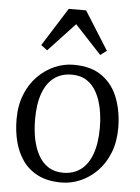

<svg xmlns="http://www.w3.org/2000/svg" viewBox="-57 -876 678 931"><g transform="rotate(5 281.5 -410.0)"><path d="M34 -276Q34 -344 55.5 -397.2Q77 -450.5 113.5 -487.2Q150 -524 195 -543.5Q240 -563 287 -563Q375 -563 428.2 -523.2Q481.5 -483.5 505.2 -418Q529 -352.5 529 -276Q529 -208.5 507.8 -155Q486.5 -101.5 450 -64.5Q413.5 -27.5 368.5 -8.2Q323.5 11 276.5 11Q210.5 11 164 -12Q117.5 -35 89 -75Q60.5 -115 47.2 -166.8Q34 -218.5 34 -276ZM281.5 -37Q331 -37 366.5 -63.2Q402 -89.5 421 -141.2Q440 -193 440 -269Q440 -318 431.2 -362.2Q422.5 -406.5 404 -440.8Q385.5 -475 355.8 -494.8Q326 -514.5 282.5 -514.5Q232.5 -514.5 197 -488.5Q161.5 -462.5 142.5 -411Q123.5 -359.5 123.5 -283Q123.5 -233.5 132.2 -189.2Q141 -145 159.8 -110.5Q178.5 -76 208.8 -56.5Q239 -37 281.5 -37ZM152.5 -621.5 122 -644.5 239.5 -831H324L441.5 -644.5L411 -621.5L282 -760Z"/></g></svg>

Font: Merriweather 36pt Light
Style: Regular
Weight: 300
Designer: Eben Sorkin
Foundry: Eben Sorkin
Version: Version 2.100